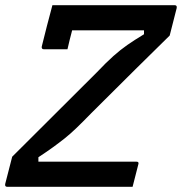

<svg xmlns="http://www.w3.org/2000/svg" viewBox="-30 -720 702 740"><path d="M481 0H-2Q-12 0 -10 -11L17 -116Q92 -191 170.5 -269Q249 -347 342 -440Q380 -480 407 -504Q434 -528 460.5 -546.5Q487 -565 525 -588V-603H248Q243 -585 238.5 -566Q234 -547 230 -530H140Q129 -530 131 -541Q139 -575 151 -620.5Q163 -666 172 -700H643Q653 -700 651 -689L624 -583Q565 -525 492.5 -453.5Q420 -382 322 -284Q289 -250 264.5 -226.5Q240 -203 218.5 -186Q197 -169 173.5 -152Q150 -135 118 -114V-97H495Q507 -97 503 -86Q497 -63 492 -43Q487 -23 481 0Z"/></svg>

Font: Recursive Mn Lnr St Med
Style: Italic
Weight: 500
Italic angle: -15°
Monospace: yes
Version: Version 1.079;hotconv 1.0.112;makeotfexe 2.5.65598; ttfautoh